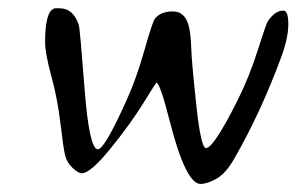

<svg xmlns="http://www.w3.org/2000/svg" viewBox="-20 -477 762 476"><path d="M477.1 -21Q440.4 -21 400.4 -178.2Q376.5 -272 367.7 -272Q366.7 -272 335 -220.7Q303.2 -169.4 253.7 -108.4Q204.1 -47.4 182.6 -47.4Q174.3 -47.4 160.2 -60.5Q146 -73.7 141.6 -91.1Q137.2 -108.4 129.9 -170.4Q122.6 -232.4 107.2 -288.6Q91.8 -344.7 91.8 -372.6Q91.8 -435.5 107.4 -451.7L115.2 -456.5H127.4Q161.6 -456.5 175.3 -415.5Q178.2 -406.7 189.7 -256.8Q201.2 -106.9 222.7 -106.9Q239.3 -106.9 294.9 -231Q317.9 -281.7 337.9 -352.1Q357.9 -422.4 363.8 -430.2Q377.9 -448.7 408.4 -448.7Q439 -448.7 448.2 -411.6Q453.1 -391.6 454.1 -357.9Q455.1 -324.2 466.6 -217Q478 -109.9 490.7 -109.9Q509.8 -109.9 569.8 -230Q598.1 -286.6 619.1 -352.8Q640.1 -418.9 644 -424.3Q661.6 -450.7 682.6 -450.7Q694.8 -450.7 694.8 -417Q694.8 -383.3 677.7 -336.9Q627 -198.7 560.1 -82.5Q540 -47.4 517.1 -34.2Q494.1 -21 477.1 -21Z"/></svg>

Font: Averia Libre Light
Style: Italic
Weight: 300
Italic angle: -8.5°
Version: Version 1.002